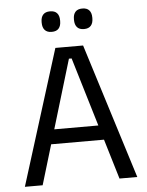

<svg xmlns="http://www.w3.org/2000/svg" viewBox="-56 -858 693 904"><g transform="rotate(-5 290.5 -406.5)"><path d="M108.7 0H24.7L224.7 -639H355.7L556 0H471.9L296.6 -583H283.9ZM435.5 -188.7H144.3V-257.6H435.5ZM214.3 -715.7Q192.7 -715.7 181.7 -728Q170.8 -740.2 170.8 -762.9V-766.3Q170.8 -788.7 181.7 -800.7Q192.7 -812.8 214.3 -812.8Q236.7 -812.8 247.4 -800.7Q258.2 -788.7 258.2 -766.3V-762.9Q258.2 -740.2 247.4 -728Q236.7 -715.7 214.3 -715.7ZM367 -715.7Q345 -715.7 334.3 -728Q323.5 -740.2 323.5 -762.9V-766.3Q323.5 -788.7 334.3 -800.7Q345 -812.8 367 -812.8Q388.9 -812.8 399.6 -800.7Q410.4 -788.7 410.4 -766.3V-762.9Q410.4 -740.2 399.6 -728Q388.9 -715.7 367 -715.7Z"/></g></svg>

Font: Anek Malayalam Medium
Style: Regular
Weight: 500
Designer: Maithili Shingre (Malayalam) & Yesha Goshar (Latin)
Foundry: Ek Type
Version: Version 1.003